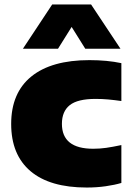

<svg xmlns="http://www.w3.org/2000/svg" viewBox="-20 -828 594 859"><path d="M368 11Q203 11 116.5 -62.2Q30 -135.5 30 -273.5Q30 -412.5 120.2 -485.8Q210.5 -559 380 -559Q459.5 -559 523 -545.5V-376Q491.5 -380.5 464.2 -383Q437 -385.5 407.5 -385.5Q327 -385.5 292 -357.5Q257 -329.5 257 -274Q257 -162.5 397 -162.5Q426.5 -162.5 454.8 -166.5Q483 -170.5 523 -179V-9.5Q493 -0.5 453 5.2Q413 11 368 11ZM82.5 -610 213.5 -808H387.5L519 -610H361.5L300.5 -707.5L239.5 -610Z"/></svg>

Font: Encode Sans SmExp Black
Style: Regular
Weight: 900
Width: 6
Designer: Multiple Designers
Foundry: Impallari Type
Version: Version 3.002; ttfautohint (v1.8.3) -l 8 -r 50 -G 200 -x 14 